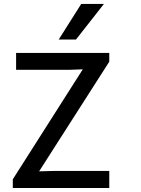

<svg xmlns="http://www.w3.org/2000/svg" viewBox="-20 -946 707 966"><path d="M44.4 -43.9 396.5 -597.2 327.6 -594.7H61V-679.7H529.8V-635.7L176.8 -84L251.5 -85.9H529.8V0H44.4ZM388.7 -926.3H502.9L362.3 -747.1H275.4Z"/></svg>

Font: Inder
Style: Regular
Weight: 400
Designer: Irina Smirnova
Foundry: Irina Smirnova
Version: Version 1.001